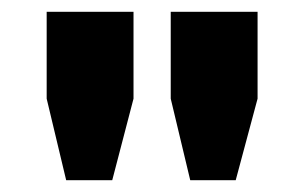

<svg xmlns="http://www.w3.org/2000/svg" viewBox="-20 -707 513 325"><path d="M92 -402 59 -540V-687H206V-540L170 -402ZM302 -402 269 -540V-687H416V-540L379 -402Z"/></svg>

Font: Archivo SemiBold ExtraBold
Style: Regular
Weight: 800
Version: Version 2.001